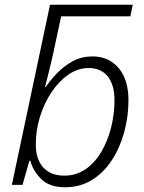

<svg xmlns="http://www.w3.org/2000/svg" viewBox="-20 -780 606 810"><path d="M254 10Q189 10 154 -24.5Q119 -59 108 -102H104L75 0H30L191 -760H540L530 -711H238L206 -562Q197 -520 186 -476.5Q175 -433 170 -413H173Q194 -444 223 -473.5Q252 -503 288.5 -522.5Q325 -542 370 -542Q439 -542 480.5 -493Q522 -444 522 -357Q522 -290 504.5 -224.5Q487 -159 453 -106Q419 -53 369 -21.5Q319 10 254 10ZM251 -39Q302 -39 341.5 -66.5Q381 -94 408 -140.5Q435 -187 449 -243Q463 -299 463 -357Q463 -422 434.5 -457.5Q406 -493 354 -493Q309 -493 269 -465.5Q229 -438 198 -392Q167 -346 149 -288.5Q131 -231 131 -171Q131 -108 162.5 -73.5Q194 -39 251 -39Z"/></svg>

Font: Noto Sans Light
Style: Italic
Weight: 300
Italic angle: -12°
Designer: Monotype Design Team
Foundry: Monotype Imaging Inc.
Version: Version 2.013; ttfautohint (v1.8.4.7-5d5b)